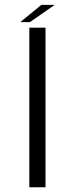

<svg xmlns="http://www.w3.org/2000/svg" viewBox="-20 -792 351 812"><path d="M104 0H172.5V-675H104ZM66 -698.5H106.5L211.5 -771.5H155Z"/></svg>

Font: Anybody Expanded Light
Style: Regular
Weight: 300
Width: 7
Version: Version 1.113;gftools[0.9.25]